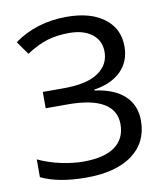

<svg xmlns="http://www.w3.org/2000/svg" viewBox="-82 -793 753 871"><g transform="rotate(-10 294.0 -357.0)"><path d="M519 -546.9Q519 -477.5 474.6 -433.3Q430.2 -389.2 350.1 -377V-373Q440.9 -360.8 487.5 -316.9Q534.2 -272.9 534.2 -202.1Q534.2 -102.1 458.5 -46.1Q382.8 9.8 246.1 9.8Q117.7 9.8 38.1 -28.8V-110.8Q86.4 -87.9 141.8 -75.9Q197.3 -64 245.1 -64Q341.8 -64 390.9 -99.6Q439.9 -135.3 439.9 -202.1Q439.9 -266.1 384.8 -299.1Q329.6 -332 220.2 -332H118.2V-407.2H214.8Q320.8 -407.2 373.3 -442.6Q425.8 -478 425.8 -538.1Q425.8 -589.8 387 -619.9Q348.1 -649.9 282.2 -649.9Q226.6 -649.9 181.9 -636.7Q137.2 -623.5 84 -588.9L41 -649.9Q144 -724.1 283.2 -724.1Q393.1 -724.1 456.1 -676.3Q519 -628.4 519 -546.9Z"/></g></svg>

Font: NotoPenekeko
Style: Regular
Weight: 400
Designer: Monotype Design team
Foundry: Monotype Imaging Inc.
Version: Version 1.04